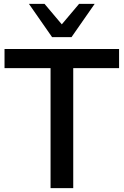

<svg xmlns="http://www.w3.org/2000/svg" viewBox="-20 -972 639 992"><path d="M358.4 0V-620.1H595.2V-718.8H3.4V-620.1H241.2V0ZM349.6 -780.3 469.2 -952.1H388.7L299.3 -846.2L210 -952.1H129.4L249 -780.3Z"/></svg>

Font: Winston Medium
Style: Regular
Weight: 500
Designer: Vernon Adams, Kim Jin-seong, David Berlow, Cristiano Sobral
Foundry: The Winston Project Authors
Version: Version 3.004